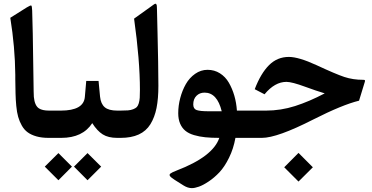

<svg xmlns="http://www.w3.org/2000/svg" viewBox="-20 -726 1959 1011"><path d="M156.2 -311.5Q157.2 -226.1 158.2 -215.8Q162.6 -169.9 185.1 -155.3Q203.1 -143.6 238.8 -143.6H252Q264.2 -143.6 264.2 -96.2V-60.5Q264.2 0 252 0H236.3Q199.7 0 172.1 -7.8Q144.5 -15.6 126 -29.1Q107.4 -42.5 95 -64.5Q82.5 -86.4 75.7 -110.6Q68.8 -134.8 65.7 -168.2Q62.5 -201.7 61.8 -234.1Q61 -266.6 60.5 -308.6Q60.5 -324.2 60.5 -332Q59.1 -478 34.2 -632.3L121.1 -687Q141.1 -699.2 144.8 -696.8Q148.4 -694.3 149.4 -669.9Q152.3 -606.4 156.2 -311.5Z M440.9 80.1 512.7 151.4 440.9 223.1 369.6 151.4ZM287.6 80.1 358.9 151.4 287.6 223.1 215.8 151.4ZM247.1 -143.6H300.3Q420.9 -143.6 426.8 -215.8L434.1 -299.8H499L506.8 -217.3Q510.7 -179.2 531.5 -161.4Q552.2 -143.6 597.7 -143.6H607.4Q619.6 -143.6 619.6 -96.2V-60.5Q619.6 0 607.4 0H597.2Q550.3 0 521 -18.3Q491.7 -36.6 465.8 -77.6Q415.5 0 302.7 0H247.1Q220.2 0 220.2 -70.3V-86.4Q220.2 -143.6 247.1 -143.6Z M602.5 -143.6H613.3Q638.2 -143.6 653.6 -144.8Q668.9 -146 681.4 -150.9Q693.8 -155.8 700.2 -162.1Q706.5 -168.5 710.7 -182.1Q714.8 -195.8 715.8 -211.4Q716.8 -227.1 716.8 -252.9Q716.8 -408.2 686 -627.9L773.4 -690.4Q775.4 -691.9 780.8 -695.8Q786.1 -699.7 787.6 -700.7Q789.1 -701.7 792.7 -704.1Q796.4 -706.5 796.9 -706.1Q797.4 -705.6 799.8 -706.1Q802.2 -706.5 802.5 -704.6Q802.7 -702.6 804.2 -700.7Q805.7 -698.7 805.7 -694.6Q805.7 -690.4 806.2 -685.8Q806.6 -681.2 806.6 -674.3Q807.6 -628.9 809.6 -548.1Q811.5 -467.3 812.7 -400.9Q814 -334.5 814 -274.4Q814 -206.1 804.2 -157.2Q794.4 -108.4 772 -72Q749.5 -35.6 710.4 -17.8Q671.4 0 615.2 0H602.5Q575.7 0 575.7 -70.3V-86.4Q575.7 -143.6 602.5 -143.6Z M1080.1 -140.1Q1080.1 -140.1 1147.5 -140.1Q1123.5 -238.3 1057.1 -238.3Q1031.2 -238.3 1014.4 -221.4Q997.6 -204.6 997.6 -176.3Q997.6 -152.8 1015.4 -146.5Q1033.2 -140.1 1080.1 -140.1ZM910.2 171.9Q1101.6 98.6 1134.8 0Q1092.3 0 1061 -3.2Q1029.8 -6.3 1001.7 -14.6Q973.6 -22.9 956.1 -37.4Q938.5 -51.8 928.5 -75Q918.5 -98.1 918.5 -129.9Q918.5 -169.4 929 -209.5Q939.5 -249.5 958.5 -283Q977.5 -316.4 1007.6 -337.4Q1037.6 -358.4 1072.8 -358.4Q1108.9 -358.4 1137.9 -340.1Q1167 -321.8 1185.1 -290.5Q1203.1 -259.3 1213.9 -222.2Q1224.6 -185.1 1227.5 -143.6H1277.3Q1289.6 -143.6 1289.6 -96.2V-60.5Q1289.6 0 1277.3 0H1219.7Q1209.5 57.1 1186 104.7Q1162.6 152.3 1135.7 180.9Q1108.9 209.5 1079.3 229.2Q1049.8 249 1027.6 256.8Q1005.4 264.6 990.2 264.6Q968.8 264.6 946.3 250.5L899.9 221.2Q879.4 208 874.8 200.7Q870.1 193.4 877.7 187.5Q885.3 181.6 910.2 171.9Z M1551.8 79.1 1627.4 154.8 1551.8 230 1476.6 154.8ZM1373 -229.5 1321.3 -256.3Q1353 -339.4 1396.5 -382.8Q1439.9 -426.3 1501 -426.3Q1552.7 -426.3 1647 -382.8Q1747.6 -335.9 1793 -320.8Q1838.4 -305.7 1892.6 -305.7Q1898.9 -305.7 1900.9 -304Q1902.8 -302.2 1901.4 -296.4L1870.6 -195.8Q1783.7 -174.8 1629.4 -96.7Q1439.9 0 1358.9 0H1272.5Q1245.6 0 1245.6 -70.3V-86.4Q1245.6 -143.6 1272.5 -143.6H1380.4Q1458.5 -143.6 1533.4 -167.5Q1608.4 -191.4 1689.9 -234.4Q1645.5 -247.6 1587.4 -269Q1517.1 -294.9 1488.3 -294.9Q1426.8 -294.9 1373 -229.5Z"/></svg>

Font: Sahel SemiBold WOL
Style: SemiBold-WOL
Weight: 600
Foundry: Saber Rastikerdar (saber.rastikerdar@gmail.com)
Version: Version 3.4.0